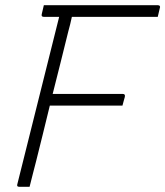

<svg xmlns="http://www.w3.org/2000/svg" viewBox="-20 -720 637 740"><path d="M94 0H55Q43 0 47 -11Q87 -172 127.5 -333Q168 -494 208 -655H149Q138 -655 141 -666Q143 -675 145 -683Q147 -691 149 -700H588Q594 -700 596 -696.5Q598 -693 596 -689Q594 -680 592 -672Q590 -664 588 -655H257Q254 -641 250.5 -626.5Q247 -612 243 -598Q229 -540 213.5 -479Q198 -418 183 -358H453Q464 -358 461 -346Q459 -338 456.5 -330Q454 -322 452 -313H172Q158 -255 144.5 -200.5Q131 -146 119 -98Q113 -76 107 -51.5Q101 -27 94 0Z"/></svg>

Font: Recursive Sn Lnr St Lt
Style: Italic
Weight: 300
Italic angle: -15°
Version: Version 1.079;hotconv 1.0.112;makeotfexe 2.5.65598; ttfautoh